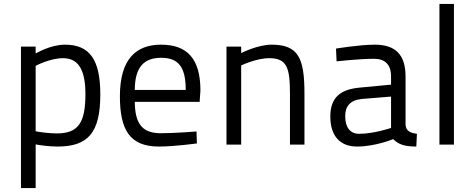

<svg xmlns="http://www.w3.org/2000/svg" viewBox="-20 -738 2421 980"><path d="M87 222H162V-1C176 2 227 10 274 10C429 10 492 -60 492 -256C492 -435 437 -510 311 -510C237 -510 162 -465 162 -465V-500H87ZM301 -441C373 -441 416 -393 416 -258C416 -112 380 -57 270 -57C227 -57 175 -65 162 -68V-402C162 -402 235 -441 301 -441Z M800 -58C701 -58 669 -113 668 -218H999L1003 -276C1003 -440 934 -510 802 -510C675 -510 592 -437 592 -247C592 -77 641 10 791 10C872 10 985 -6 985 -6L983 -67C983 -67 875 -58 800 -58ZM668 -279C668 -396 716 -443 802 -443C889 -443 928 -399 928 -279Z M1211 0V-404C1211 -404 1288 -441 1354 -441C1445 -441 1460 -392 1460 -259V0H1534V-260C1534 -442 1503 -510 1366 -510C1295 -510 1211 -467 1211 -467V-500H1136V0Z M2050 -347C2050 -460 1998 -510 1892 -510C1815 -510 1695 -490 1695 -490L1698 -425C1698 -425 1816 -438 1889 -438C1944 -438 1976 -410 1976 -347V-306L1818 -291C1715 -282 1666 -239 1666 -143C1666 -45 1715 10 1802 10C1897 10 1987 -28 1987 -28C2013 -1 2045 10 2105 10L2108 -55C2076 -59 2052 -69 2050 -101ZM1976 -245V-85C1976 -85 1889 -55 1813 -55C1768 -55 1742 -87 1742 -145C1742 -196 1767 -227 1828 -233Z M2223 0H2297V-718H2223Z"/></svg>

Font: TitilliumText22L
Style: 400 wt
Weight: 400
Designer: Campivisivi
Foundry: Campivisivi
Version: 1.000